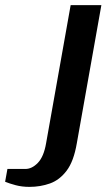

<svg xmlns="http://www.w3.org/2000/svg" viewBox="-113 -520 416 750"><path d="M2 210Q-27 210 -51.5 203.5Q-76 197 -93 190L-84 140H-14Q12 140 35 116Q58 92 67 40L163 -500H283L187 40Q175 110 147.5 146.5Q120 183 82.5 196.5Q45 210 2 210Z"/></svg>

Font: Cuprum
Style: Bold Italic
Weight: 700
Italic angle: -10°
Designer: Jovanny Lemonad
Foundry: Jovanny Lemonad
Version: Version 3.000